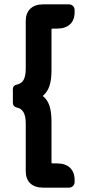

<svg xmlns="http://www.w3.org/2000/svg" viewBox="-20 -716 406 880"><path d="M296 144H177Q140 144 119 124.5Q98 105 98 68V-151Q98 -216 57 -223Q39 -228 39 -245V-308Q39 -316 44 -321.5Q49 -327 57 -328Q79 -333 88.5 -350.5Q98 -368 98 -402V-620Q98 -656 119 -676Q140 -696 177 -696H296Q307 -696 314.5 -688.5Q322 -681 322 -670V-661Q322 -624 301 -604.5Q280 -585 242 -585H221Q216 -585 216 -581V-394Q216 -351 207 -323Q198 -295 176 -276Q198 -259 207 -230.5Q216 -202 216 -157V29Q216 33 221 33H242Q280 33 301 53Q322 73 322 109V118Q322 129 314.5 136.5Q307 144 296 144Z"/></svg>

Font: Zain Black
Style: Regular
Weight: 900
Designer: Zain,Boutros
Foundry: Mobile Telecommunications Company (Zain), 2024
Version: Version 1.50; ttfautohint (v1.8.4)